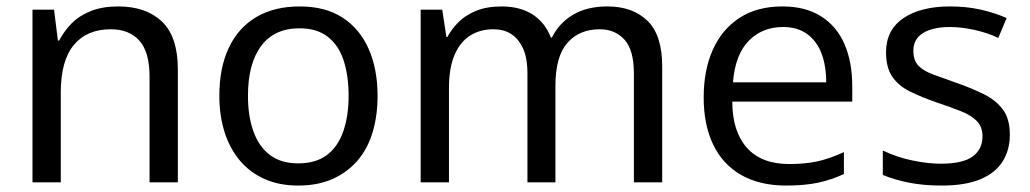

<svg xmlns="http://www.w3.org/2000/svg" viewBox="-20 -567 3204 597"><path d="M348 -547Q434 -547 483.5 -500Q533 -453 533 -351V0H445V-329Q445 -405 413.5 -440.5Q382 -476 324 -476Q250 -476 209.5 -427Q169 -378 169 -280V0H81V-537H148L160 -441H164Q179 -470 202.5 -494Q226 -518 262 -532.5Q298 -547 348 -547Z M1154 -269Q1154 -207 1138.5 -155.5Q1123 -104 1091.5 -67.5Q1060 -31 1014 -10.5Q968 10 907 10Q849 10 803.5 -10Q758 -30 726.5 -67Q695 -104 678.5 -155.5Q662 -207 662 -269Q662 -356 691.5 -418.5Q721 -481 777 -514Q833 -547 912 -547Q992 -547 1045.5 -512Q1099 -477 1126.5 -414.5Q1154 -352 1154 -269ZM751 -269Q751 -206 768 -158.5Q785 -111 819.5 -85Q854 -59 907 -59Q962 -59 996.5 -85Q1031 -111 1047.5 -159Q1064 -207 1064 -269Q1064 -330 1049 -377.5Q1034 -425 1000 -452Q966 -479 911 -479Q833 -479 792 -424Q751 -369 751 -269Z M1869 -547Q1947 -547 1993 -502.5Q2039 -458 2039 -361V0H1951V-338Q1951 -412 1921.5 -444Q1892 -476 1845 -476Q1781 -476 1744 -433.5Q1707 -391 1707 -300V0H1620V-338Q1620 -387 1606 -417Q1592 -447 1569 -461.5Q1546 -476 1514 -476Q1473 -476 1442 -456.5Q1411 -437 1393.5 -396.5Q1376 -356 1376 -294V0H1288V-537H1355L1368 -452H1371Q1384 -476 1405 -497.5Q1426 -519 1459.5 -533Q1493 -547 1540 -547Q1597 -547 1636 -522Q1675 -497 1693 -450H1696Q1718 -495 1761.5 -521Q1805 -547 1869 -547Z M2413 -547Q2485 -547 2533.5 -516Q2582 -485 2606 -429.5Q2630 -374 2630 -298V-251H2257Q2257 -159 2302 -108Q2347 -57 2434 -57Q2483 -57 2520.5 -65Q2558 -73 2604 -94V-26Q2566 -8 2524 1Q2482 10 2425 10Q2342 10 2284.5 -23Q2227 -56 2197.5 -117.5Q2168 -179 2168 -264Q2168 -349 2196.5 -412.5Q2225 -476 2279.5 -511.5Q2334 -547 2413 -547ZM2415 -483Q2350 -483 2308 -440Q2266 -397 2259 -311H2549Q2549 -362 2534.5 -400.5Q2520 -439 2490 -461Q2460 -483 2415 -483Z M3120 -148Q3120 -101 3097.5 -65Q3075 -29 3028 -9.5Q2981 10 2908 10Q2852 10 2806.5 1Q2761 -8 2725 -23V-99Q2769 -78 2817 -68Q2865 -58 2905 -58Q2974 -58 3004.5 -80.5Q3035 -103 3035 -143Q3035 -172 3018 -190Q3001 -208 2968.5 -221Q2936 -234 2891 -249Q2845 -265 2809.5 -282.5Q2774 -300 2754.5 -328.5Q2735 -357 2735 -404Q2735 -474 2789 -510.5Q2843 -547 2934 -547Q2984 -547 3027.5 -537.5Q3071 -528 3110 -511L3084 -449Q3051 -465 3010 -474Q2969 -483 2934 -483Q2881 -483 2850.5 -464.5Q2820 -446 2820 -409Q2820 -379 2836 -362.5Q2852 -346 2882.5 -335Q2913 -324 2955 -309Q3001 -293 3038.5 -274.5Q3076 -256 3098 -227Q3120 -198 3120 -148Z"/></svg>

Font: Noto Sans Hebrew Thin
Style: Regular
Weight: 400
Version: Version 3.001